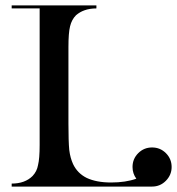

<svg xmlns="http://www.w3.org/2000/svg" viewBox="-20 -687 652 707"><path d="M23 0V-11Q72 -11 100 -39Q116 -56 120 -79Q126 -103 126 -153V-656H23V-667H335V-656Q310 -656 291 -649Q274 -643 260 -631Q244 -615 238 -590Q232 -566 232 -514V-232Q232 -166 235 -135Q237 -119 240.5 -106.5Q244 -94 249 -83Q265 -49 299 -32Q335 -15 389 -15Q443 -15 482 -29Q468 -48 468 -72Q468 -102 489 -123Q510 -144 540 -144Q570 -144 591 -123Q612 -102 612 -72Q612 -43 591 -21.5Q570 0 540 0Z"/></svg>

Font: Wachinanga
Style: Regular
Weight: 400
Designer: deFharo
Foundry: deFharo
Version: Wachinanga: Version 2.001 2013